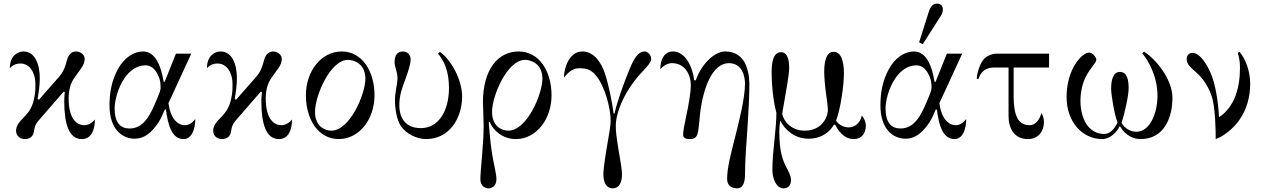

<svg xmlns="http://www.w3.org/2000/svg" viewBox="-20 -750 6926 1052"><path d="M34 -377C49 -393 68 -402 92 -402C145 -402 174 -348 174 -291C174 -256 174 -244 166 -206C156 -159 135 -131 103 -99C92 -88 68 -64 68 -34C68 0 96 12 116 12C148 12 163 -7 166 -30C169 -52 174 -70 190 -88L329 -248L335 -246C333 -225 332 -208 332 -196C332 -68 359 12 428 12C479 12 500 -35 500 -96C489 -80 466 -64 442 -64C405 -64 356 -92 356 -212C356 -232 359 -256 364 -274C368 -290 378 -311 390 -327L425 -376C439 -396 444 -411 444 -428C444 -450 420 -468 397 -468C376 -468 356 -455 347 -421C338 -385 328 -358 307 -333L193 -203L186 -209C192 -240 198 -284 198 -321C198 -398 172 -468 108 -468C79 -468 34 -446 34 -377Z M580 -172C580 -44 648 10 718 10C770 10 811 -22 850 -82C861 -99 875 -130 883 -150H889C901 -60 923 12 986 12C1031 12 1050 -43 1050 -98C1036 -79 1017 -64 993 -64C953 -64 914 -100 903 -185L924 -230L1028 -456H944L882 -301L876 -303C864 -384 833 -468 764 -468C712 -468 659 -433 625 -369C591 -306 580 -242 580 -172ZM608 -157C608 -188 621 -264 665 -326C691 -362 729 -392 777 -392C820 -392 839 -354 850 -329C856 -315 860 -298 860 -270C860 -257 855 -243 839 -205C807 -129 772 -46 690 -46C641 -46 608 -76 608 -157Z M1114 -377C1129 -393 1148 -402 1172 -402C1225 -402 1254 -348 1254 -291C1254 -256 1254 -244 1246 -206C1236 -159 1215 -131 1183 -99C1172 -88 1148 -64 1148 -34C1148 0 1176 12 1196 12C1228 12 1243 -7 1246 -30C1249 -52 1254 -70 1270 -88L1409 -248L1415 -246C1413 -225 1412 -208 1412 -196C1412 -68 1439 12 1508 12C1559 12 1580 -35 1580 -96C1569 -80 1546 -64 1522 -64C1485 -64 1436 -92 1436 -212C1436 -232 1439 -256 1444 -274C1448 -290 1458 -311 1470 -327L1505 -376C1519 -396 1524 -411 1524 -428C1524 -450 1500 -468 1477 -468C1456 -468 1436 -455 1427 -421C1418 -385 1408 -358 1387 -333L1273 -203L1266 -209C1272 -240 1278 -284 1278 -321C1278 -398 1252 -468 1188 -468C1159 -468 1114 -446 1114 -377Z M1706 -137C1706 -225 1789 -422 1887 -422C1918 -422 1982 -402 1982 -319C1982 -234 1897 -34 1795 -34C1763 -34 1706 -55 1706 -137ZM1656 -228C1656 -96 1724 12 1836 12C1948 12 2032 -96 2032 -228C2032 -360 1964 -468 1852 -468C1740 -468 1656 -360 1656 -228Z M2142 -410C2142 -397 2146 -382 2149 -372C2153 -358 2158 -340 2158 -321C2158 -313 2156 -290 2151 -268C2147 -244 2144 -218 2144 -207C2144 -157 2152 -95 2178 -57C2206 -17 2263 12 2315 12C2440 12 2512 -100 2512 -221C2512 -310 2454 -421 2390 -466L2380 -456C2412 -417 2440 -364 2440 -268C2440 -144 2384 -48 2286 -48C2203 -48 2168 -102 2168 -174C2168 -228 2184 -271 2200 -313C2217 -357 2230 -403 2230 -424C2230 -443 2218 -468 2188 -468C2156 -468 2142 -446 2142 -410Z M2676 -137C2676 -225 2759 -422 2857 -422C2888 -422 2952 -402 2952 -319C2952 -234 2867 -34 2765 -34C2733 -34 2676 -55 2676 -137ZM2612 232C2612 268 2636 282 2656 282C2676 282 2700 268 2700 232C2700 202 2685 147 2676 92C2665.1 25.4 2658 -80 2658 -80L2663 -82C2682 -34 2736 12 2806 12C2918 12 3002 -96 3002 -228C3002 -360 2934 -468 2822 -468C2710 -468 2626 -372 2626 -188C2626 -180 2630 -95 2630 -62C2630 44 2612 184 2612 232Z M3070 -325C3090 -349 3114 -376 3154 -376C3194 -376 3219 -369 3248 -333C3294 -276 3326 -158 3326 -87C3326 -66 3318 -17 3310 27C3301 79 3286 168 3286 206C3286 254 3305 282 3337 282C3369 282 3388 254 3388 206C3388 181 3380 133 3371 83C3357 -2 3354 -31 3354 -60C3354 -139 3407 -262 3505 -363C3530 -390 3548 -410 3548 -427C3548 -448 3530 -468 3512 -468C3469 -468 3444 -408 3423 -355C3404 -308 3364 -204 3347 -128H3342C3334 -190 3317 -278 3294 -349C3277 -400 3238 -468 3171 -468C3099 -468 3070 -378 3070 -325Z M3598 -371C3610 -384 3632 -404 3662 -404C3727 -404 3765 -349 3765 -282C3765 -242 3752 -168 3739 -110C3730 -68 3723 -31 3723 -12C3723 6 3737 12 3760 12C3812 12 3804 -28 3816 -128C3832 -265 3882 -404 3974 -404C4046 -404 4062 -332 4062 -292C4062 -212 4029 -82 4004 16C3984 94 3964 172 3964 230C3964 262 3982 282 4020 282C4048 282 4062 254 4062 207C4062 143 4068 50 4076 -58C4082 -144 4086 -230 4086 -293C4086 -324 4078 -386 4051 -422C4032 -447 4002 -468 3954 -468C3890 -468 3820 -392 3792 -309L3784 -311C3773 -392 3731 -468 3668 -468C3620 -468 3598 -425 3598 -371Z M4208 -354C4208 -254 4224 -166 4234 -132C4234 -88 4228 -26 4224 11C4218 67 4212 125 4212 183C4212 222 4230 282 4274 282C4296 282 4314 267 4314 236C4314 217 4305 198 4292 173C4269 129 4250 85 4250 -30C4250 -52 4252 -70 4255 -89C4279 -41 4332 10 4410 10C4488 10 4530 -34 4549 -66L4556 -67C4570 -39 4601 12 4659 12C4701 12 4724 -20 4724 -62C4724 -86 4711 -106 4702 -117C4696 -88 4674 -52 4629 -52C4606 -52 4577 -64 4561 -89C4586 -154 4604 -284 4604 -348C4604 -415 4588 -466 4548 -466C4514 -466 4496 -430 4496 -356C4496 -332 4500 -277 4507 -230C4512 -197 4516 -164 4516 -144C4516 -119 4491 -34 4389 -34C4326 -34 4279 -73 4266 -125C4267 -134 4271 -160 4277 -192C4288 -253 4304 -345 4304 -376C4304 -394 4304 -464 4260 -464C4216 -464 4208 -408 4208 -354Z M5016 -518 5036 -508 5124 -646C5136 -664.9 5146 -675 5146 -699C5146 -718 5134 -730 5114 -730C5084 -730 5074.5 -702.9 5066 -676ZM4804 -172C4804 -44 4872 10 4942 10C4994 10 5035 -22 5074 -82C5085 -99 5099 -130 5107 -150H5113C5125 -60 5147 12 5210 12C5255 12 5274 -43 5274 -98C5260 -79 5241 -64 5217 -64C5177 -64 5138 -100 5127 -185L5148 -230L5252 -456H5168L5106 -301L5100 -303C5088 -384 5057 -468 4988 -468C4936 -468 4883 -433 4849 -369C4815 -306 4804 -242 4804 -172ZM4832 -157C4832 -188 4845 -264 4889 -326C4915 -362 4953 -392 5001 -392C5044 -392 5063 -354 5074 -329C5080 -315 5084 -298 5084 -270C5084 -257 5079 -243 5063 -205C5031 -129 4996 -46 4914 -46C4865 -46 4832 -76 4832 -157Z M5332 -318H5342C5350 -352 5379 -380 5424 -380H5506V-114C5506 -50 5535 12 5612 12C5671 12 5700 -32 5700 -82C5700 -99 5694 -120 5686 -130C5676 -95 5655 -64 5621 -64C5558 -64 5534 -118 5534 -222V-380H5728V-456H5442C5419 -456 5390 -447 5370 -425C5348 -400 5332 -346 5332 -318Z M5824 -218C5824 -82 5910 12 6020 12C6064 12 6102 -29 6114 -58L6118 -56C6134 -29 6170 12 6230 12C6356 12 6404 -102 6404 -214C6404 -316 6312 -428 6248 -467L6239 -458C6276 -412 6322 -328 6322 -226C6322 -128 6280 -28 6206 -28C6176 -28 6141 -46 6125 -78C6141 -122 6164 -226 6164 -266C6164 -312 6156 -356 6116 -356C6076 -356 6068 -304 6068 -264C6068 -236 6084 -128 6103 -78C6087 -46 6064 -16 6030 -16C5940 -16 5900 -106 5900 -198C5900 -248 5913 -297.5 5928 -327C5956.6 -383.3 5987 -405 5987 -423C5987 -435 5967 -462 5947 -462C5911 -462 5824 -376 5824 -218Z M6482 -423C6482 -399 6506 -378 6529 -358C6551 -339 6591 -302 6618 -226C6640 -164 6641 -29 6641 12C6681 -1 6733 -42 6766 -86C6811 -147 6830 -219 6830 -292C6830 -356 6807 -424 6772 -466L6762 -460C6772 -427 6774 -406 6774 -376C6774 -326 6767 -262 6742 -207C6719 -157 6686 -124 6659 -108C6656 -184 6640 -292 6612 -353C6596 -389 6558 -460 6514 -460C6492 -460 6482 -446 6482 -423Z"/></svg>

Font: Old Standard
Style: Regular
Weight: 400
Designer: Alexey Kryukov <alexios@thessalonica.org.ru>
Version: Version 2.0